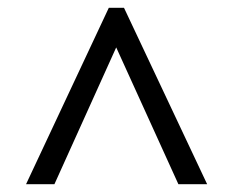

<svg xmlns="http://www.w3.org/2000/svg" viewBox="-20 -734 601 494"><path d="M47 -260 260 -714H299L513 -260H439L279 -612L120 -260Z"/></svg>

Font: Noto Serif Hentaigana SemiBold
Style: Regular
Weight: 600
Designer: Kazuhiro Yamada
Foundry: nipponia
Version: Version 1.000; ttfautohint (v1.8.4.7-5d5b)